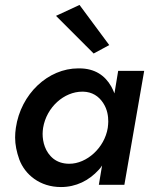

<svg xmlns="http://www.w3.org/2000/svg" viewBox="-20 -746 611 775"><path d="M206 -682 358 -530 421 -564 301 -726ZM457 -460 442 -369C438 -379 434 -388 429 -397C404 -441 363 -470 300 -470C299 -470 297 -470 296 -470C174 -470 64 -367 44 -230C42 -217 41 -203 41 -191C41 -162 47 -133 58 -102C81 -41 141 9 226 9C287 9 339 -17 379 -61C384 -66 388 -72 392 -78L379 0H482L562 -460ZM154 -230C168 -314 239 -376 312 -376C313 -376 315 -376 316 -376C352 -375 378 -358 396 -331C414 -304 417 -276 417 -255C417 -247 416 -239 415 -230C402 -149 330 -85 260 -85C234 -85 213 -92 196 -105C162 -132 152 -173 152 -206C152 -214 153 -222 154 -230Z"/></svg>

Font: Jost Medium
Style: Italic
Weight: 500
Italic angle: -5°
Version: Version 3.710